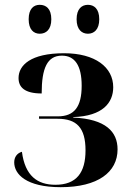

<svg xmlns="http://www.w3.org/2000/svg" viewBox="-20 -768 554 797"><path d="M345 -628C370 -628 392 -645 392 -688C392 -732 370 -748 345 -748C320 -748 298 -732 298 -688C298 -645 320 -628 345 -628ZM145 -628C171 -628 193 -645 193 -688C193 -732 171 -748 145 -748C120 -748 99 -732 99 -688C99 -645 120 -628 145 -628ZM232 9C386 9 468 -53 468 -148C468 -221 419 -274 284 -280V-282C407 -286 450 -342 450 -406C450 -489 375 -547 246 -547C107 -547 57 -497 57 -444C57 -406 82 -380 153 -380C153 -485 176 -537 237 -537C290 -537 319 -497 319 -412C319 -324 288 -285 220 -285H142V-275H219C298 -275 335 -238 335 -144C335 -52 298 -1 210 -1C135 -1 84 -38 71 -138C50 -132 39 -115 39 -94C39 -45 89 9 232 9Z"/></svg>

Font: Noto Serif Display SemiBold
Style: Regular
Weight: 600
Designer: Monotype Design Team
Foundry: Monotype Imaging Inc.
Version: Version 2.009